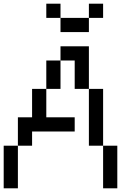

<svg xmlns="http://www.w3.org/2000/svg" viewBox="-20 -1020 732 1040"><path d="M461.5 -923.1V-1000H538.5V-923.1ZM307.7 -923.1H461.5V-846.2H307.7ZM230.8 -1000H307.7V-923.1H230.8ZM0 0V-230.8H76.9V0ZM538.5 0V-230.8H615.4V0ZM76.9 -230.8V-384.6H153.8V-538.5H230.8V-384.6H384.6V-307.7H153.8V-230.8ZM461.5 -230.8V-538.5H538.5V-230.8ZM230.8 -538.5V-692.3H307.7V-538.5ZM384.6 -538.5V-692.3H307.7V-769.2H461.5V-538.5Z"/></svg>

Font: Mintsoda - Lime Green 13x16
Style: Regular
Weight: 400
Designer: Mintsoda-15
Version: Version 1.0